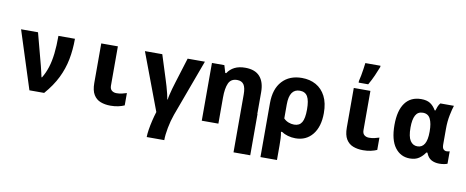

<svg xmlns="http://www.w3.org/2000/svg" viewBox="-81 -1177 4363 1797"><g transform="rotate(10 2100.0 -278.5)"><path d="M214 0 38 -549H199L280 -243Q285 -222 292.5 -191Q300 -160 304 -140H309Q339 -189 357.5 -247.5Q376 -306 384.5 -379.5Q393 -453 393 -549H550Q550 -444 532 -351.5Q514 -259 471.5 -172.5Q429 -86 354 0Z M985 10Q933 10 891 -6Q849 -22 824.5 -62Q800 -102 800 -173V-549H958V-176Q958 -144 976 -129.5Q994 -115 1021 -115Q1047 -115 1070 -120Q1093 -125 1117 -133V-16Q1093 -5 1059.5 2.5Q1026 10 985 10Z M1371 240Q1371 212 1377.5 170Q1384 128 1395 81.5Q1406 35 1419 -6L1215 -549H1380L1452 -322Q1461 -295 1471 -260Q1481 -225 1489 -192.5Q1497 -160 1500 -140H1504Q1505 -155 1511.5 -183Q1518 -211 1527.5 -245.5Q1537 -280 1548 -314L1621 -549H1785L1586 -9Q1564 53 1551 121.5Q1538 190 1538 240Z M1852 0V-549H1970L1991 -478H2000Q2025 -517 2066.5 -538Q2108 -559 2168 -559Q2261 -559 2307 -507.5Q2353 -456 2353 -359V-152H2355V240H2196V0V-310Q2196 -375 2176 -404Q2156 -433 2113 -433Q2054 -433 2032 -384.5Q2010 -336 2010 -248V0Z M2452 -273Q2452 -408 2520.5 -482.5Q2589 -557 2707 -557Q2783 -557 2841 -524.5Q2899 -492 2932 -428Q2965 -364 2965 -268Q2965 -139 2905 -64.5Q2845 10 2743 10Q2706 10 2671 0Q2636 -10 2611 -27H2600Q2606 4 2607.5 35Q2609 66 2609 104V240H2452ZM2709 -114Q2759 -114 2781.5 -151.5Q2804 -189 2804 -274Q2804 -359 2781.5 -397.5Q2759 -436 2708 -436Q2609 -436 2609 -288V-155Q2628 -135 2654.5 -124.5Q2681 -114 2709 -114Z M3385 10Q3333 10 3291 -6Q3249 -22 3224.5 -62Q3200 -102 3200 -173V-549H3358V-176Q3358 -144 3376 -129.5Q3394 -115 3421 -115Q3447 -115 3470 -120Q3493 -125 3517 -133V-16Q3493 -5 3459.5 2.5Q3426 10 3385 10ZM3236 -622Q3242 -645 3248 -676.5Q3254 -708 3258.5 -740Q3263 -772 3266 -797H3410V-785Q3395 -746 3374.5 -699.5Q3354 -653 3327 -606H3236Z M3830 10Q3742 10 3688.5 -61.5Q3635 -133 3635 -275Q3635 -412 3688 -484Q3741 -556 3841 -556Q3894 -556 3926 -535.5Q3958 -515 3982 -474H3989Q3994 -492 4002 -512Q4010 -532 4023 -547H4152Q4141 -515 4128.5 -454Q4116 -393 4116 -324V-174Q4116 -140 4128.5 -128Q4141 -116 4157 -116Q4164 -116 4173.5 -117.5Q4183 -119 4187 -121V-3Q4180 1 4158.5 5.5Q4137 10 4110 10Q4067 10 4034.5 -7.5Q4002 -25 3984 -72H3974Q3951 -37 3917 -13.5Q3883 10 3830 10ZM3880 -114Q3970 -114 3970 -267V-273Q3970 -348 3949 -390.5Q3928 -433 3878 -433Q3830 -433 3808.5 -393Q3787 -353 3787 -277Q3787 -190 3812 -152Q3837 -114 3880 -114Z"/></g></svg>

Font: Noto Sans Mono ExtraBold
Style: Regular
Weight: 800
Designer: Monotype Design Team
Foundry: Monotype Imaging Inc.
Version: Version 2.014